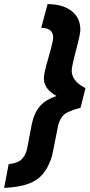

<svg xmlns="http://www.w3.org/2000/svg" viewBox="-47 -776 435 932"><path d="M227 -310C192 -298 166 -282 149 -263C131 -244 117 -215 108 -177C108 -177 84 -51 84 -51C84 -51 84 -51 84 -51C79 -30 69 -13 56 -1C43 11 22 18 -5 21C-5 21 -27 136 -27 136C-27 136 -27 136 -27 136C41 133 93 121 128 98C163 75 189 36 206 -20C206 -20 235 -166 235 -166C235 -166 235 -166 235 -166C241 -190 251 -208 264 -220C277 -231 303 -242 344 -253C344 -253 368 -348 368 -348C368 -348 368 -348 368 -348C323 -371 301 -400 301 -433C301 -433 301 -433 301 -433C301 -446 308 -479 322 -532C336 -584 343 -617 343 -631C343 -631 343 -631 343 -631C343 -670 329 -701 300 -723C271 -745 233 -756 184 -756C184 -756 153 -641 153 -641C153 -641 153 -641 153 -641C192 -641 211 -625 211 -593C211 -593 211 -593 211 -593C211 -581 204 -550 189 -499C174 -448 166 -414 166 -396C166 -396 166 -396 166 -396C166 -361 186 -333 227 -310C227 -310 227 -310 227 -310Z"/></svg>

Font: My Font
Style: Bold Italic
Weight: 500
Version: Version 0.001